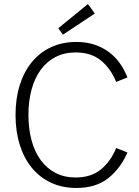

<svg xmlns="http://www.w3.org/2000/svg" viewBox="-20 -920 688 952"><path d="M450 -853 292 -748 269 -780 416 -900ZM355 -40Q432 -40 480.5 -80Q529 -120 556 -186L612 -164Q577 -84 516 -36Q455 12 359 12Q288 12 232 -14.5Q176 -41 137 -89Q98 -137 77.5 -203.5Q57 -270 57 -350Q57 -430 77.5 -496.5Q98 -563 137 -611Q176 -659 232 -685.5Q288 -712 359 -712Q409 -712 449 -698.5Q489 -685 520.5 -661.5Q552 -638 574.5 -606Q597 -574 612 -536L556 -514Q529 -580 480.5 -620Q432 -660 355 -660Q299 -660 255.5 -637.5Q212 -615 182 -574Q152 -533 136.5 -476Q121 -419 121 -350Q121 -281 136.5 -224Q152 -167 182 -126Q212 -85 255.5 -62.5Q299 -40 355 -40Z"/></svg>

Font: Post Grotesk Light
Style: Light
Weight: 300
Version: Version 1.0